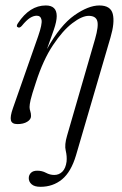

<svg xmlns="http://www.w3.org/2000/svg" viewBox="-20 -458 460 721"><path d="M265.5 125Q247 187.5 213 215.5Q179 243.5 132 243.5Q109.5 243.5 98.8 234Q88 224.5 88 211Q88 199.5 96 191.2Q104 183 120 183Q138 183 152.8 191Q167.5 199 184 199Q201.5 199 214 186.8Q226.5 174.5 230 149Q232 129 226.8 107.5Q221.5 86 232 51L337 -311.5Q351 -360.5 345.2 -379.5Q339.5 -398.5 313 -398.5Q288 -398.5 251.8 -371Q215.5 -343.5 178.8 -288.2Q142 -233 115 -149Q99 -101 95 -83.2Q91 -65.5 91 -56Q91 -48 93.8 -40.2Q96.5 -32.5 96.5 -22Q96.5 -9.5 82.2 -0.8Q68 8 45.5 8Q24.5 8 21 -6.2Q17.5 -20.5 28.5 -51.5L123.5 -322.5Q139 -367.5 136 -383.2Q133 -399 118 -399Q106 -399 92.8 -390.8Q79.5 -382.5 61.5 -360.5Q54 -352.5 48.5 -355Q38.5 -358 47.5 -371Q91.5 -437.5 152 -437.5Q193 -437.5 193 -397.5Q193 -378 182.2 -346.5Q171.5 -315 156.5 -274Q206.5 -363.5 259.2 -400.5Q312 -437.5 353 -437.5Q395.5 -437.5 403.5 -405.5Q411.5 -373.5 395 -317.5Z"/></svg>

Font: Fraunces 144pt S050 Light
Style: Italic
Weight: 300
Italic angle: -16°
Version: Version 1.000; ttfautohint (v1.8.3)